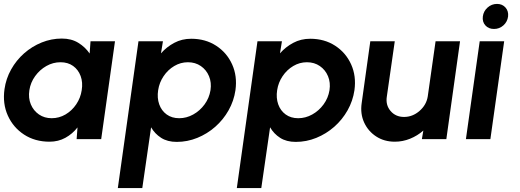

<svg xmlns="http://www.w3.org/2000/svg" viewBox="-27 -711 2656 981"><path d="M435.5 -500H560.5L490 0H364.5L369 -60Q343.5 -27 307.2 -7Q271 13 226 13Q152 13 96.2 -23.2Q40.5 -59.5 13 -120.5Q-14.5 -181.5 -4 -255.5Q3.5 -309 29.8 -356Q56 -403 96.2 -438.5Q136.5 -474 186 -494Q235.5 -514 289 -514Q338 -514 373.2 -492.2Q408.5 -470.5 431 -437.5ZM237 -107Q275 -107 307.8 -126.2Q340.5 -145.5 362.5 -178Q384.5 -210.5 390.5 -250Q397 -290 385 -322.5Q373 -355 346.5 -374Q320 -393 282 -393Q244 -393 210 -373.8Q176 -354.5 152.5 -322Q129 -289.5 123 -250Q117 -210 130.5 -177.8Q144 -145.5 172 -126.2Q200 -107 237 -107Z M700 250H575L680.5 -500H805.5L795.5 -438.5Q824.5 -471.5 863.5 -492.2Q902.5 -513 950 -513Q1022.5 -513 1077.2 -477.5Q1132 -442 1159 -382.2Q1186 -322.5 1176 -250Q1168 -195.5 1141 -147.5Q1114 -99.5 1072.8 -63.2Q1031.5 -27 981 -6.5Q930.5 14 876 14Q828.5 14 796.2 -6.8Q764 -27.5 745 -60.5ZM933 -393Q896 -393 863.5 -373.8Q831 -354.5 809 -322Q787 -289.5 781 -250Q775 -210.5 786.5 -178Q798 -145.5 824.5 -126.2Q851 -107 888.5 -107Q926 -107 960.2 -126Q994.5 -145 1018.2 -177.5Q1042 -210 1048.5 -250Q1054.5 -289 1041 -321.5Q1027.5 -354 999.2 -373.5Q971 -393 933 -393Z M1308 250H1183L1288.5 -500H1413.5L1403.5 -438.5Q1432.5 -471.5 1471.5 -492.2Q1510.5 -513 1558 -513Q1630.5 -513 1685.2 -477.5Q1740 -442 1767 -382.2Q1794 -322.5 1784 -250Q1776 -195.5 1749 -147.5Q1722 -99.5 1680.8 -63.2Q1639.5 -27 1589 -6.5Q1538.5 14 1484 14Q1436.5 14 1404.2 -6.8Q1372 -27.5 1353 -60.5ZM1541 -393Q1504 -393 1471.5 -373.8Q1439 -354.5 1417 -322Q1395 -289.5 1389 -250Q1383 -210.5 1394.5 -178Q1406 -145.5 1432.5 -126.2Q1459 -107 1496.5 -107Q1534 -107 1568.2 -126Q1602.5 -145 1626.2 -177.5Q1650 -210 1656.5 -250Q1662.5 -289 1649 -321.5Q1635.5 -354 1607.2 -373.5Q1579 -393 1541 -393Z M1821 -184.5 1865 -500H1990L1949.5 -218Q1942.5 -174.5 1968.5 -144Q1994.5 -113.5 2037.5 -113.5Q2081 -113.5 2116.2 -144Q2151.5 -174.5 2158.5 -218L2198.5 -500H2323.5L2253.5 0H2128.5L2136 -44Q2106 -17.5 2068.2 -2.2Q2030.5 13 1990.5 13Q1936 13 1895 -13.8Q1854 -40.5 1833.5 -85.2Q1813 -130 1821 -184.5Z M2424 -500H2549L2478.5 0H2353.5ZM2497 -563Q2469.5 -563 2453 -581.2Q2436.5 -599.5 2440 -627Q2443.5 -654 2464.2 -672.5Q2485 -691 2512.5 -691Q2539.5 -691 2555.8 -672.5Q2572 -654 2569 -627Q2565.5 -599.5 2545 -581.2Q2524.5 -563 2497 -563Z"/></svg>

Font: Urbanist
Style: Bold Italic
Weight: 700
Italic angle: -8°
Designer: Corey Hu
Foundry: Corey Hu
Version: Version 1.330; ttfautohint (v1.8.4.7-5d5b)